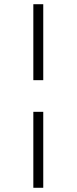

<svg xmlns="http://www.w3.org/2000/svg" viewBox="-20 -750 363 910"><path d="M138 140V-220H185V140ZM138 -370V-730H185V-370Z"/></svg>

Font: M PLUS 1p Light
Style: Regular
Weight: 300
Version: Version 1.061